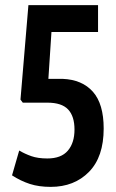

<svg xmlns="http://www.w3.org/2000/svg" viewBox="-20 -720 454 750"><path d="M27 -35 55 -132Q77 -119 102.5 -110Q128 -101 165 -101Q219 -101 245 -131.5Q271 -162 271 -214Q271 -266 246 -292.5Q221 -319 165 -319H69L60 -331L91 -700H363V-595H181L169 -412H224Q301 -409 343 -361.5Q385 -314 385 -218Q385 -107 327.5 -48.5Q270 10 178 10Q132 10 96.5 -1.5Q61 -13 27 -35Z"/></svg>

Font: Georama Condensed SemiBold
Style: Regular
Weight: 600
Width: 3
Designer: Jean-Baptiste Levee
Foundry: Production Type
Version: Version 1.000